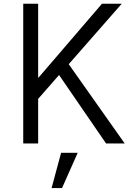

<svg xmlns="http://www.w3.org/2000/svg" viewBox="-20 -751 674 1005"><path d="M101.6 0ZM101.6 0V-731.4H179.7V-344.7H181.6L513.7 -731.4H617.2L339.8 -415L632.8 0H535.2L289.1 -358.4L179.7 -233.4V0ZM250 233.4 299.8 48.8H386.7L304.7 233.4Z"/></svg>

Font: Batunionen A1
Style: Regular
Weight: 400
Designer: HanYang I&C Co.,Ltd.
Foundry: HanYang I&C Co.,Ltd.
Version: Version 2.50; ttfautohint (v1.6)